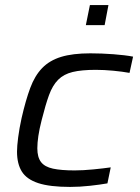

<svg xmlns="http://www.w3.org/2000/svg" viewBox="-20 -728 550 756"><path d="M256 8Q176 8 130.5 -7Q85 -22 66 -52.5Q47 -83 47 -131Q47 -152 51.5 -187Q56 -222 65 -263Q81 -333 99 -381.5Q117 -430 146 -460Q175 -490 220.5 -504Q266 -518 336 -518Q380 -518 426.5 -514.5Q473 -511 504 -505L490 -441Q463 -446 426.5 -449.5Q390 -453 357 -453Q301 -453 266 -444.5Q231 -436 209 -414Q187 -392 173 -353.5Q159 -315 144 -255Q135 -220 131 -192.5Q127 -165 127 -144Q127 -109 141.5 -90Q156 -71 188.5 -64Q221 -57 274 -57Q307 -57 347.5 -61Q388 -65 416 -69L403 -6Q375 -1 334.5 3.5Q294 8 256 8ZM318 -629 334 -708H407L392 -629Z"/></svg>

Font: Saira Expanded
Style: Italic
Weight: 400
Width: 7
Italic angle: -12°
Designer: Hector Gatti with collaboration of the Omnibus-Type team
Foundry: Omnibus-Type
Version: Version 1.101